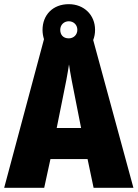

<svg xmlns="http://www.w3.org/2000/svg" viewBox="-20 -901 660 921"><path d="M429 0H620L427 -709C433 -724 436 -740 436 -758C436 -829 383 -881 310 -881C234 -881 184 -830 184 -757C184 -741 187 -726 191 -713L0 0H192L222 -138H400ZM310 -717C283 -717 269 -734 269 -758C269 -782 287 -799 310 -799C333 -799 351 -782 351 -758C351 -734 333 -717 310 -717ZM340 -434 369 -287H252L282 -436C293 -487 305 -551 311 -592C317 -549 330 -483 340 -434Z"/></svg>

Font: Noto Sans Thai Looped Condensed Black
Style: Regular
Weight: 900
Width: 3
Designer: Sasikarn Vongin, Ben Mitchell
Foundry: The Fontpad Ltd
Version: Version 1.001